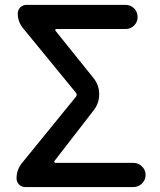

<svg xmlns="http://www.w3.org/2000/svg" viewBox="-20 -756 648 776"><path d="M82 0Q67.4 0 57.1 -10.3Q46.9 -20.5 46.9 -35.2Q46.9 -70.3 69.3 -97.7L287.1 -365.2Q293 -373 287.1 -380.9L74.2 -640.6Q51.8 -667 51.8 -701.2Q51.8 -715.8 62 -726.1Q72.3 -736.3 86.9 -736.3H487.3Q507.8 -736.3 522 -722.2Q536.1 -708 536.1 -687.5Q536.1 -667 522 -652.8Q507.8 -638.7 487.3 -638.7H208Q205.1 -638.7 203.6 -636.2Q202.1 -633.8 204.1 -631.8L356.4 -442.4Q380.9 -413.1 380.9 -375Q380.9 -337.9 357.4 -308.6L200.2 -105.5Q198.2 -103.5 199.7 -100.6Q201.2 -97.7 204.1 -97.7H518.6Q539.1 -97.7 553.7 -83.5Q568.4 -69.3 568.4 -48.8Q568.4 -28.3 553.7 -14.2Q539.1 0 518.6 0Z"/></svg>

Font: Gen Jyuu GothicX Medium
Style: Regular
Weight: 500
Designer: Ryoko NISHIZUKA (kana &amp; ideographs); Paul D. Hunt (Latin, Greek &amp; Cyrillic); Wenlong ZHANG (bopomofo); Sandoll C
Version: Version 1.058.20140828